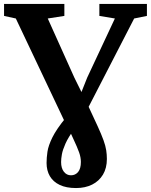

<svg xmlns="http://www.w3.org/2000/svg" viewBox="-40 -763 762 971"><path d="M344.5 188Q295 188 262 172.2Q229 156.5 212.2 128Q195.5 99.5 195.5 61Q195.5 35 200 4.2Q204.5 -26.5 225 -68.2Q245.5 -110 293.5 -168.5L362 -272.5L401 -370.5L541 -669.5L462.5 -682.5V-743H703V-682.5L638.5 -669.5L378.5 -165L336 -111Q305 -68 291 -36.5Q277 -5 273 17.5Q269 40 269 56.5Q269 87.5 283 105.5Q297 123.5 319 123.5Q341 123.5 355 106.8Q369 90 369 56Q369 33 360 7.5Q351 -18 330.5 -61.5L309.5 -107L288.5 -145L40 -669.5L-19.5 -682.5V-743H285.5V-682.5L201.5 -669.5L336 -370.5L398.5 -244L453 -126.5Q473 -83 483.5 -53.8Q494 -24.5 497.2 -2.8Q500.5 19 500.5 41Q500.5 87 480.8 120Q461 153 426 170.5Q391 188 344.5 188Z"/></svg>

Font: Merriweather 24pt
Style: Bold
Weight: 700
Designer: Eben Sorkin
Foundry: Eben Sorkin
Version: Version 2.100